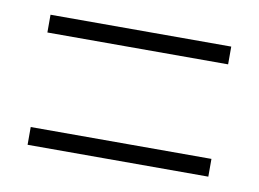

<svg xmlns="http://www.w3.org/2000/svg" viewBox="-42 -533 488 362"><g transform="rotate(10 202.5 -352.5)"><path d="M29 -443H375V-477H29ZM29 -228H375V-262H29Z"/></g></svg>

Font: Noto Sans Armenian ExtraCondensed ExtraLight
Style: Regular
Weight: 200
Width: 2
Designer: Monotype Design Team
Foundry: Monotype Imaging Inc.
Version: Version 2.008